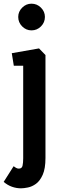

<svg xmlns="http://www.w3.org/2000/svg" viewBox="-47 -755 331 1043"><path d="M67 268Q42 268 18 259.5Q-6 251 -27 233L27 148Q32 152 39.5 156.5Q47 161 55 161Q72 161 75.5 145Q79 129 79 105V-398H28L17 -466L165 -492L200 -456V103Q200 161 185 194.5Q170 228 148.5 243.5Q127 259 104.5 263.5Q82 268 67 268ZM124 -590Q95 -590 73.5 -611.5Q52 -633 52 -663Q52 -692 73.5 -713.5Q95 -735 124 -735Q154 -735 175.5 -713.5Q197 -692 197 -663Q197 -633 175.5 -611.5Q154 -590 124 -590Z"/></svg>

Font: Kreon
Style: Bold
Weight: 700
Designer: Julia Petretta
Foundry: Julia Petretta and Eli Heuer
Version: Version 2.002